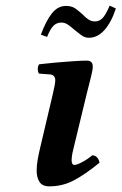

<svg xmlns="http://www.w3.org/2000/svg" viewBox="-20 -651 431 681"><path d="M317 -575Q331 -575 342.5 -585.5Q354 -596 369 -631L391 -621Q375 -572 350.5 -544.5Q326 -517 295 -517Q281 -517 268 -526.5Q255 -536 243 -546Q232 -556 221 -563.5Q210 -571 198 -571Q181 -571 169.5 -559.5Q158 -548 147 -520L125 -528Q143 -577 164 -603.5Q185 -630 214 -630Q235 -630 248.5 -620Q262 -610 274 -599Q283 -589 293.5 -582Q304 -575 317 -575ZM288 -320 243 -134Q240 -123 237 -108.5Q234 -94 234 -83Q234 -66 244 -66Q252 -66 270.5 -75.5Q289 -85 307 -100Q318 -100 324.5 -92.5Q331 -85 333 -74Q283 -33 242.5 -11.5Q202 10 155 10Q130 10 120 -6Q110 -22 110 -46Q110 -64 113.5 -84Q117 -104 122 -125L167 -316Q172 -337 174 -348.5Q176 -360 176 -367Q176 -375 171.5 -380.5Q167 -386 158 -387L118 -390Q114 -397 114 -407Q114 -417 119 -423Q143 -426 176.5 -429Q210 -432 241 -434Q272 -436 288 -436Q309 -436 309 -415Q309 -402 302 -375.5Q295 -349 288 -320Z"/></svg>

Font: Libertinus Serif SemiBold
Style: Italic
Weight: 600
Italic angle: -11.5°
Designer: Philipp H. Poll, Khaled Hosny
Foundry: Caleb Maclennan
Version: Version 7.051;RELEASE